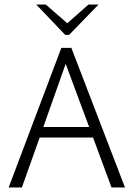

<svg xmlns="http://www.w3.org/2000/svg" viewBox="-20 -822 586 842"><path d="M18 0 249 -612H293L528 0H469L388 -219H154L76 0ZM170 -265H371L268 -542ZM181 -802 275 -720 368 -802H412L283 -669H266L139 -802Z"/></svg>

Font: Ancizar Sans Thin
Style: Regular
Weight: 100
Designer: Cesar Puertas, Viviana Monsalve, Julian Moncada, Julian Prieto, Jose Castro, Mariel Hernandez, Felipe Aragon, Sara Alarc
Version: Version 8.100